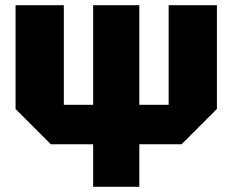

<svg xmlns="http://www.w3.org/2000/svg" viewBox="-20 -720 896 740"><path d="M176 -164 40 -300V-700H226V-316H339V-700H517V-316H630V-700H816V-300L680 -164H517V0H339V-164Z"/></svg>

Font: Tektur ExtraBold
Style: Regular
Weight: 800
Designer: Adam Jagosz
Foundry: Adam Jagosz
Version: Version 1.005;gftools[0.9.30]